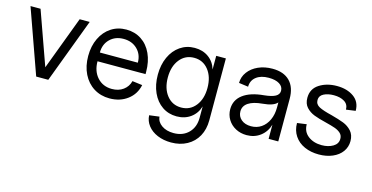

<svg xmlns="http://www.w3.org/2000/svg" viewBox="-74 -871 2795 1441"><g transform="rotate(15 1323.5 -150.0)"><path d="M98 -500 246 -85 402 -500H480L292 0H198L20 -500Z M535 -251Q535 -328 564 -388.5Q593 -449 644.5 -482.5Q696 -516 762 -516Q828 -516 879 -482.5Q930 -449 958 -388Q986 -327 986 -248V-230H613Q613 -153 656.5 -105Q700 -57 770 -57Q822 -57 858 -83.5Q894 -110 905 -154L983 -144Q968 -71 910 -27.5Q852 16 771 16Q702 16 648.5 -17.5Q595 -51 565 -111.5Q535 -172 535 -251ZM760 -443Q695 -443 654 -402.5Q613 -362 613 -298H908Q908 -362 866.5 -402.5Q825 -443 760 -443Z M1092 61 1170 51Q1173 91 1210 117Q1247 143 1303 143Q1375 143 1419 98.5Q1463 54 1463 -19V-107Q1446 -50 1400.5 -17Q1355 16 1292 16Q1229 16 1180 -17.5Q1131 -51 1103.5 -111.5Q1076 -172 1076 -250Q1076 -327 1103.5 -387.5Q1131 -448 1180.5 -482Q1230 -516 1293 -516Q1356 -516 1401 -483.5Q1446 -451 1463 -394V-500H1538V-19Q1538 51 1509 104Q1480 157 1426.5 186.5Q1373 216 1303 216Q1244 216 1196.5 196Q1149 176 1121.5 140.5Q1094 105 1092 61ZM1308 -57Q1377 -57 1419.5 -110.5Q1462 -164 1462 -250Q1462 -336 1419.5 -389.5Q1377 -443 1308 -443Q1239 -443 1196.5 -389.5Q1154 -336 1154 -250Q1154 -164 1196.5 -110.5Q1239 -57 1308 -57Z M1668 -141Q1668 -212 1725 -255Q1782 -298 1887 -307Q1946 -313 1973.5 -328.5Q2001 -344 2001 -372Q2001 -405 1970.5 -424Q1940 -443 1887 -443Q1826 -443 1790 -414.5Q1754 -386 1754 -338L1681 -348Q1681 -395 1709.5 -433.5Q1738 -472 1787 -494Q1836 -516 1897 -516Q1985 -516 2032 -468Q2079 -420 2079 -331V0H2004V-110Q1987 -52 1942 -18Q1897 16 1836 16Q1789 16 1750.5 -4.5Q1712 -25 1690 -61Q1668 -97 1668 -141ZM1851 -57Q1896 -57 1930.5 -80.5Q1965 -104 1984.5 -146.5Q2004 -189 2004 -243V-283Q1976 -250 1892 -243Q1821 -237 1783.5 -212Q1746 -187 1746 -145Q1746 -106 1775 -81.5Q1804 -57 1851 -57Z M2179 -170 2252 -180Q2252 -122 2294.5 -89.5Q2337 -57 2400 -57Q2451 -57 2487.5 -78.5Q2524 -100 2524 -139Q2524 -166 2506 -182.5Q2488 -199 2461 -208.5Q2434 -218 2386 -230Q2328 -244 2292 -258Q2256 -272 2230.5 -299.5Q2205 -327 2205 -373Q2205 -443 2262 -479.5Q2319 -516 2398 -516Q2477 -516 2529 -479Q2581 -442 2581 -372L2508 -362Q2508 -403 2475.5 -423Q2443 -443 2393 -443Q2347 -443 2315 -426.5Q2283 -410 2283 -377Q2283 -343 2315 -326.5Q2347 -310 2414 -294Q2474 -278 2511.5 -263.5Q2549 -249 2575.5 -219.5Q2602 -190 2602 -142Q2602 -96 2576 -60Q2550 -24 2503 -4Q2456 16 2397 16Q2335 16 2285.5 -6Q2236 -28 2207.5 -70.5Q2179 -113 2179 -170Z"/></g></svg>

Font: MedMera Sans
Style: Regular
Weight: 400
Designer: Kasper Nordkvist
Foundry: UNCUT.wtf
Version: Version 1.300